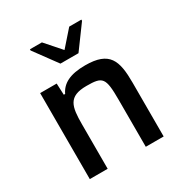

<svg xmlns="http://www.w3.org/2000/svg" viewBox="-170 -859 937 986"><g transform="rotate(-30 298.5 -365.5)"><path d="M146 -724 245 -589H352L451 -724V-731H379L298 -639L217 -731H146ZM79 -510V0H185V-263C185 -369 195 -423 303 -423C399 -423 411 -411 411 -277V0H517V-319C517 -451 494 -518 350 -518C259 -518 211 -491 188 -442H180L177 -510Z"/></g></svg>

Font: Saira UNSAM Medium
Style: Regular
Weight: 500
Designer: Hector Gatti with collaboration of the Omnibus-Type team
Foundry: Omnibus-Type
Version: Version 0.072;PS 000.072;hotconv 1.0.88;makeotf.lib2.5.64775